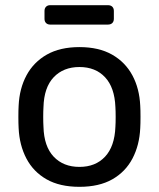

<svg xmlns="http://www.w3.org/2000/svg" viewBox="-20 -712 614 742"><path d="M287 10Q211 10 160 -19Q109 -48 82 -99.5Q55 -151 52 -217Q51 -234 51 -260.5Q51 -287 52 -303Q55 -370 82.5 -421Q110 -472 161 -501Q212 -530 287 -530Q362 -530 413 -501Q464 -472 491.5 -421Q519 -370 522 -303Q523 -287 523 -260.5Q523 -234 522 -217Q519 -151 492 -99.5Q465 -48 414 -19Q363 10 287 10ZM287 -67Q349 -67 386 -106.5Q423 -146 426 -222Q427 -237 427 -260Q427 -283 426 -298Q423 -374 386 -413.5Q349 -453 287 -453Q225 -453 187.5 -413.5Q150 -374 148 -298Q147 -283 147 -260Q147 -237 148 -222Q150 -146 187.5 -106.5Q225 -67 287 -67ZM174 -617Q164 -617 158 -623Q152 -629 152 -639V-670Q152 -680 158 -686Q164 -692 174 -692H397Q408 -692 414 -686Q420 -680 420 -670V-639Q420 -629 414 -623Q408 -617 397 -617Z"/></svg>

Font: RubikRegular
Style: Regular
Weight: 400
Designer: Hubert and Fischer
Foundry: Hubert and Fischer
Version: Version 2.300;gftools[0.9.30]